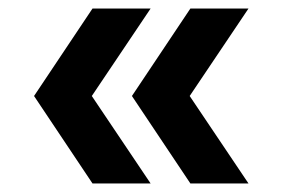

<svg xmlns="http://www.w3.org/2000/svg" viewBox="-20 -496 662 450"><path d="M426.2 -66 289.2 -271 426.2 -476H562.4L404.4 -241V-301L562.4 -66ZM196.8 -66 59.8 -271 196.8 -476H333L175 -241V-301L333 -66Z"/></svg>

Font: TikTok Sans Light
Style: Regular
Weight: 300
Version: Version 4.000